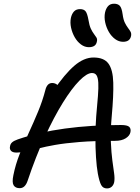

<svg xmlns="http://www.w3.org/2000/svg" viewBox="-20 -1024 766 1053"><path d="M566.6 9.4Q544.8 9.4 534.8 -9.5Q524.8 -28.4 516.6 -72Q510 -108.2 506.5 -161.3Q503 -214.4 503.3 -273.5Q503.6 -332.6 507.6 -386Q513.6 -451.4 517.1 -497Q520.6 -542.6 519.1 -570.2Q517.6 -597.8 509.6 -610.7Q501.6 -623.6 484.2 -623.6Q456.8 -623.6 415.2 -581.4Q373.6 -539.2 325 -461.1Q276.4 -383 226.3 -274.4Q176.2 -165.8 131.6 -33Q125 -13 114.2 -2.5Q103.4 8 88 8Q64.6 8 54.8 -7.7Q45 -23.4 53.4 -63.2Q64.8 -121 87.6 -178.6Q110.4 -236.2 137.4 -294.6Q164.4 -353 188.8 -411.8Q213.2 -470.6 228.6 -529.6Q233 -548.4 242.3 -558.6Q251.6 -568.8 266.2 -568.8Q280.2 -568.8 291.8 -560.7Q303.4 -552.6 310.2 -535.6L272 -525.4Q335.4 -618.6 387.9 -663.6Q440.4 -708.6 492.8 -708.6Q550.6 -708.6 574.9 -675Q599.2 -641.4 601.2 -571Q603.2 -500.6 593 -389Q585.4 -305.8 588 -245.7Q590.6 -185.6 596.2 -144Q601.8 -102.4 605.8 -74.1Q609.8 -45.8 606.4 -25.4Q602.8 -8.8 592.3 0.3Q581.8 9.4 566.6 9.4ZM70.8 -187.2Q48.8 -187.2 40.1 -197.2Q31.4 -207.2 35.2 -222.4Q37 -235 46.6 -243.5Q56.2 -252 77.2 -259.4Q193 -299.6 336.5 -319Q480 -338.4 643.2 -338.4Q678.2 -338.4 688.7 -328.3Q699.2 -318.2 695.4 -299.2Q691.4 -279.4 669.3 -265.5Q647.2 -251.6 611 -251.6Q496.2 -251.6 416.4 -245.2Q336.6 -238.8 282.6 -229.3Q228.6 -219.8 191.4 -209.9Q154.2 -200 126.5 -193.6Q98.8 -187.2 70.8 -187.2ZM654.8 -794.8Q631.8 -794.8 611.5 -809.6Q591.2 -824.4 577.1 -848.7Q563 -873 556.9 -901.2Q550.8 -929.4 556 -955.2Q560.8 -977 572.6 -990.3Q584.4 -1003.6 605.6 -1003.6Q625.8 -1003.6 636.7 -992.5Q647.6 -981.4 652.6 -945.2Q656.6 -915.2 665.4 -898Q674.2 -880.8 682.8 -869.7Q691.4 -858.6 696.3 -849.4Q701.2 -840.2 698.8 -826.6Q695.2 -810.4 684.4 -802.6Q673.6 -794.8 654.8 -794.8ZM467.4 -765.2Q444.4 -765.2 424.2 -780.1Q404 -795 390 -819.3Q376 -843.6 369.8 -871.8Q363.6 -900 368.8 -925.8Q373.6 -947.6 385.5 -960.8Q397.4 -974 419 -974Q439.2 -974 448.9 -962.6Q458.6 -951.2 465.2 -914.4Q470 -884 478.3 -866.5Q486.6 -849 495.2 -837.9Q503.8 -826.8 509.1 -817.9Q514.4 -809 511.4 -796.4Q508.6 -780.4 497.5 -772.8Q486.4 -765.2 467.4 -765.2Z"/></svg>

Font: Shantell Sans Light
Style: Italic
Weight: 300
Italic angle: -11°
Designer: Stephen Nixon, Anya Danilova, Shantell Martin
Foundry: Arrow Type
Version: Version 1.008;[ac192a2d6]